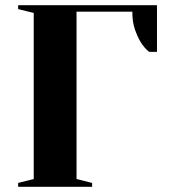

<svg xmlns="http://www.w3.org/2000/svg" viewBox="-20 -720 650 740"><path d="M50 0V-15L110 -30V-670L50 -685V-700H585V-520H555Q536 -535 522 -558Q510 -578 500 -606.5Q490 -635 490 -675H275V-30L335 -15V0Z"/></svg>

Font: Yeseva One
Style: Regular
Weight: 400
Designer: Jovanny Lemonad
Foundry: Jovanny Lemonad
Version: Version 2.001; ttfautohint (v0.91) -l 8 -r 50 -G 200 -x 0 -w